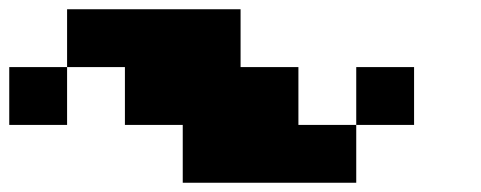

<svg xmlns="http://www.w3.org/2000/svg" viewBox="-20 -770 1040 415"><path d="M625 -500H750V-375H375V-500H250V-625H125V-750H500V-625H625ZM0 -625H125V-500H0ZM875 -625V-500H750V-625Z"/></svg>

Font: Press Start 2P
Style: Regular
Weight: 400
Designer: CodeMan38
Foundry: CodeMan38
Version: Version 3.000